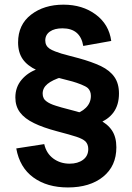

<svg xmlns="http://www.w3.org/2000/svg" viewBox="-20 -684 582 844"><path d="M278.5 140Q187 140 126.8 96.2Q66.5 52.5 51.5 -31.5L174.5 -50.5Q183.5 -10 214.2 12.8Q245 35.5 286 35.5Q322 35.5 345 18.5Q368 1.5 368 -29Q368 -50 355 -63Q342.5 -74 316 -82.8Q289.5 -91.5 230.5 -107Q168.5 -123.5 130 -142.5Q88.5 -162.5 68 -189.8Q47.5 -217 47.5 -255.5Q47.5 -301 75 -333.5Q102.5 -366 145.8 -380.8Q189 -395.5 242 -394.5L252 -345.5Q210 -332.5 188.8 -315Q167.5 -297.5 167.5 -272.5Q167.5 -249.5 185.5 -237.5Q192.5 -232.5 202 -228Q211.5 -223.5 226 -219Q240.5 -214.5 251 -211.5Q261.5 -208.5 283 -203Q304.5 -197.5 315 -194.5Q371.5 -179 412 -160Q452.5 -140 472 -110.8Q491.5 -81.5 491.5 -36.5Q491.5 46 433.2 93Q375 140 278.5 140ZM305.5 -133.5 302 -181.5Q335.5 -188.5 357.5 -210.2Q379.5 -232 379.5 -262.5Q379.5 -283.5 366.5 -296.5Q357.5 -304.5 336.5 -312.8Q315.5 -321 298.5 -325.8Q281.5 -330.5 242 -340.5Q181 -356.5 142 -375.5Q100 -395 79.8 -424.2Q59.5 -453.5 59.5 -497.5Q59.5 -575.5 116.5 -619.5Q173.5 -663.5 259 -663.5Q342.5 -663.5 400.8 -620.2Q459 -577 469 -504L346 -482Q333 -559.5 254.5 -559.5Q219.5 -559.5 199.2 -545.2Q179 -531 179 -506Q179 -483 198 -470Q207 -464 222.5 -458Q238 -452 250 -448.5Q262 -445 287.8 -438.2Q313.5 -431.5 326.5 -428Q383 -412.5 423.5 -393.5Q463.5 -374 483.2 -345.2Q503 -316.5 503 -273Q503 -223 479 -190Q454.5 -156.5 410 -141.8Q365.5 -127 305.5 -133.5Z"/></svg>

Font: Vortex Mix
Style: Bold
Weight: 700
Designer: Mikhail Sharanda
Foundry: Mikhail Sharanda
Version: Version 4.504;Glyphs 3.1.2 (3151)